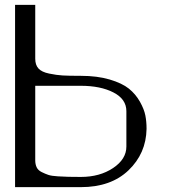

<svg xmlns="http://www.w3.org/2000/svg" viewBox="-20 -770 706 790"><path d="M125 -528.3Q125 -502.9 138.2 -488.3Q151.4 -473.6 182.1 -467.3Q212.9 -460.9 237.8 -459.5Q262.7 -458 312.5 -458Q379.9 -458 431.2 -442.9Q482.4 -427.7 510.3 -405.3Q538.1 -382.8 555.7 -351.6Q573.2 -320.3 578.1 -294.9Q583 -269.5 583 -241.2V-239.3Q581.1 -138.7 508.8 -69.3Q436.5 0 312.5 0H42V-750H125ZM125 -110.4Q125 -93.8 130.9 -81.5Q136.7 -69.3 151.4 -62Q166 -54.7 179.2 -50.3Q192.4 -45.9 218.8 -44.4Q245.1 -43 261.7 -42.5Q278.3 -42 312.5 -42Q390.6 -42 445.3 -78.6Q500 -115.2 500 -167V-312.5Q500 -362.3 446.8 -389.6Q393.6 -417 312.5 -417H125Z"/></svg>

Font: okolaks
Style: Regular
Weight: 500
Version: Version 000.6.0